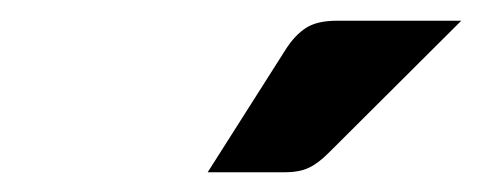

<svg xmlns="http://www.w3.org/2000/svg" viewBox="-20 -754 476 190"><path d="M436.5 -733.5 305 -602.5Q294.5 -592 285.2 -587.8Q276 -583.5 261.5 -583.5H185.5L263 -705.5Q272 -719.5 283 -726.5Q294 -733.5 313.5 -733.5Z"/></svg>

Font: Lato Heavy
Style: Italic
Weight: 800
Italic angle: -7°
Designer: Lukasz Dziedzic
Foundry: tyPoland Lukasz Dziedzic
Version: Version 2.007; 2014-02-27